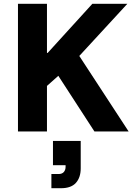

<svg xmlns="http://www.w3.org/2000/svg" viewBox="-20 -695 707 1015"><path d="M75 0V-675H228.3V-415H231.7L468.3 -675H653.3L399.2 -399.2L660 0H479.2L288.3 -294.2L228.3 -240.8V0ZM251.7 300V225H289.2Q308.3 225 317.5 214.2Q326.7 203.3 326.7 187.5V178.3H260V50H406.7V195Q406.7 243.3 381.3 271.7Q355.8 300 302.5 300Z"/></svg>

Font: Funnel Sans ExtraBold
Style: Regular
Weight: 800
Version: Version 1.000; Beta; Release 5; Build 24; ttfautohint (v1.8.